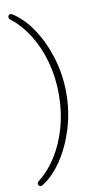

<svg xmlns="http://www.w3.org/2000/svg" viewBox="-95 -773 487 939"><g transform="rotate(-10 148.5 -304.0)"><path d="M230.5 -304.5Q230.5 -212.5 204.5 -128Q178.5 -43.5 134.8 21.8Q91 87 37.5 120Q24.5 127.5 17.5 115.5Q11.5 105 27 93.5Q75 56 112.8 -4.2Q150.5 -64.5 172 -141Q193.5 -217.5 193.5 -304.5Q193.5 -391 172 -467.5Q150.5 -544 112.8 -604.2Q75 -664.5 27 -702Q11 -713.5 17.5 -724.5Q24 -736 37.5 -728.5Q91 -695 134.8 -630Q178.5 -565 204.5 -480.5Q230.5 -396 230.5 -304.5Z"/></g></svg>

Font: Fraunces 72pt S100 Thin
Style: Regular
Weight: 100
Version: Version 1.000; ttfautohint (v1.8.3)